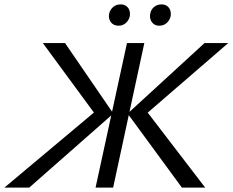

<svg xmlns="http://www.w3.org/2000/svg" viewBox="-47 -854 1059 874"><path d="M-27 0 412 -368 400 -315 148 -658H249L469 -337L86 0ZM388 0 531 -658H610L468 0ZM781 0 534 -337 884 -658H992L595 -315L605 -368L887 0ZM493 -737Q477 -737 466.5 -744.5Q456 -752 451.5 -764.5Q447 -777 450 -792Q454 -810 468 -822Q482 -834 502 -834Q517 -834 527 -827Q537 -820 541.5 -808.5Q546 -797 544 -781Q540 -762 526 -749.5Q512 -737 493 -737ZM678 -737Q663 -737 653 -744.5Q643 -752 638.5 -764.5Q634 -777 637 -792Q640 -810 654 -822Q668 -834 688 -834Q703 -834 713 -827Q723 -820 727.5 -808.5Q732 -797 730 -781Q726 -762 712 -749.5Q698 -737 678 -737Z"/></svg>

Font: Ysabeau Office Medium
Style: Italic
Weight: 500
Italic angle: -12°
Designer: Christian Thalmann (Catharsis Fonts)
Version: Version 2.001;gftools[0.9.30]; featfreeze: tnum,lnum,ss02